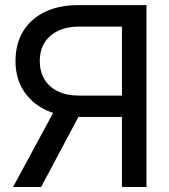

<svg xmlns="http://www.w3.org/2000/svg" viewBox="-20 -748 675 768"><path d="M565.9 0H467.8V-641.6H296.4Q248 -641.6 212.6 -624.8Q177.2 -607.9 158.2 -577.4Q139.2 -546.9 139.2 -503.9Q139.2 -461.4 158 -430.4Q176.8 -399.4 211.9 -382.6Q247.1 -365.7 295.4 -365.7H510.3V-280.3H299.8Q222.7 -280.3 164.8 -307.4Q106.9 -334.5 74.5 -384.8Q42 -435.1 42 -503.9Q42 -572.8 72.5 -622.8Q103 -672.9 159.4 -700.2Q215.8 -727.5 292.5 -727.5H565.9ZM144.5 0H32.2L209.5 -327.6H318.8Z"/></svg>

Font: Inter Cardless Display
Style: Regular
Weight: 400
Designer: Rasmus Andersson
Foundry: rsms
Version: Version 4.001;git-9221beed3